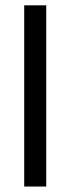

<svg xmlns="http://www.w3.org/2000/svg" viewBox="-20 -682 258 702"><path d="M68.5 0V-662.5H149V0Z"/></svg>

Font: Anek Bangla
Style: Regular
Weight: 400
Designer: Sulekha Rajkumar (Bangla), Yesha Goshar (Latin)
Foundry: Ek Type
Version: Version 1.003